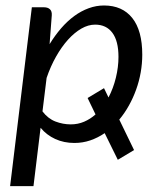

<svg xmlns="http://www.w3.org/2000/svg" viewBox="-20 -504 554 686"><path d="M16.1 161.1 93.8 -478H136.7Q150.9 -478 158.4 -470.9Q166 -463.9 165 -449.2L157.2 -346.2Q176.3 -377.4 198.5 -403.1Q220.7 -428.7 245.4 -446.8Q270 -464.8 296.9 -474.6Q323.7 -484.4 351.6 -484.4Q417 -484.4 452.6 -439.7Q488.3 -395 488.3 -308.6Q488.3 -276.9 482.7 -245.1Q477.1 -213.4 466.3 -183.6Q455.6 -153.8 440.4 -126.7Q425.3 -99.6 406.2 -76.7L459 32.2L400.9 66.9L354 -28.3Q329.6 -11.7 302.5 -2.4Q275.4 6.8 245.6 6.8Q208.5 6.8 177.5 -7.3Q146.5 -21.5 125 -47.4L99.6 161.1ZM351.6 -189 367.7 -155.8Q384.8 -188.5 394 -226.3Q403.3 -264.2 403.3 -300.8Q403.3 -357.4 381.6 -386.7Q359.9 -416 319.8 -416Q295.4 -416 270.8 -401.9Q246.1 -387.7 223.1 -362.3Q200.2 -336.9 180.4 -302Q160.6 -267.1 146.5 -225.6L131.8 -106Q151.4 -80.1 178.2 -69.8Q205.1 -59.6 232.9 -59.6Q258.3 -59.6 280.5 -69.1Q302.7 -78.6 321.3 -95.2L293 -153.8Z"/></svg>

Font: Carlito
Style: Italic
Weight: 400
Italic angle: -7°
Designer: Lukasz Dziedzic
Foundry: tyPoland Lukasz Dziedzic
Version: Version 1.104